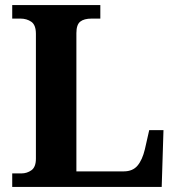

<svg xmlns="http://www.w3.org/2000/svg" viewBox="-20 -734 694 754"><path d="M28 0V-53H64Q86 -53 103.5 -65.5Q121 -78 121 -111V-601Q121 -636 103 -648.5Q85 -661 60 -661H28V-714H374V-661H340Q310 -661 295 -649Q280 -637 280 -604V-61H466Q501 -61 520 -83.5Q539 -106 549 -148L566 -223H622L615 0Z"/></svg>

Font: Noto Serif Ethiopic
Style: Bold
Weight: 700
Designer: Monotype Design Team
Foundry: Monotype Imaging Inc.
Version: Version 2.102; ttfautohint (v1.8.4.7-5d5b)